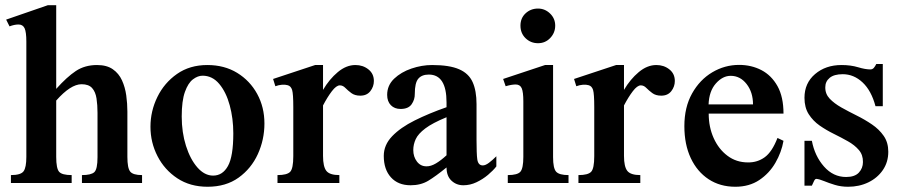

<svg xmlns="http://www.w3.org/2000/svg" viewBox="-20 -712 3515 747"><path d="M22.5 0V-30.8Q61 -30.8 71.8 -45.7Q82.5 -60.5 82.5 -101.6V-550.3Q82.5 -587.4 75.7 -602.1Q68.8 -616.7 52.2 -616.7Q35.6 -616.7 17.1 -609.4L3.9 -635.7L166.5 -691.9H198.7V-366.2Q240.2 -412.6 275.1 -435.8Q310.1 -459 357.4 -459Q395.5 -459 418.9 -442.6Q442.4 -426.3 454.6 -399.4Q466.8 -372.6 471.2 -340.8Q475.6 -309.1 475.6 -277.8V-101.6Q475.6 -58.1 486.6 -44.4Q497.6 -30.8 532.7 -30.8V0H298.8V-30.8Q334.5 -30.8 346.9 -42.2Q359.4 -53.7 359.4 -100.6V-272.9Q359.4 -303.7 355.5 -329.1Q351.6 -354.5 338.4 -369.4Q325.2 -384.3 297.4 -384.3Q254.9 -384.3 198.7 -320.8V-101.6Q198.7 -56.6 210 -43.7Q221.2 -30.8 258.8 -30.8V0Z M787.6 14.6Q719.7 14.6 669.9 -18.3Q620.1 -51.3 592.8 -104.5Q565.4 -157.7 565.4 -218.8Q565.4 -279.8 592.3 -334.7Q619.1 -389.6 668.7 -424.3Q718.3 -459 786.6 -459Q853 -459 902.8 -428.5Q952.6 -397.9 980.7 -346.4Q1008.8 -294.9 1008.8 -231.4Q1008.8 -168.9 983.2 -112.5Q957.5 -56.2 908.2 -20.8Q858.9 14.6 787.6 14.6ZM809.1 -28.8Q846.2 -28.8 866.9 -66.2Q887.7 -103.5 887.7 -193.4Q887.7 -251 873.8 -302.2Q859.9 -353.5 833 -385.5Q806.2 -417.5 768.1 -417.5Q749.5 -417.5 730.7 -403.3Q711.9 -389.2 699.5 -354.5Q687 -319.8 687 -258.8Q687 -196.8 703.6 -144.5Q720.2 -92.3 748 -60.5Q775.9 -28.8 809.1 -28.8Z M1362.8 -459Q1392.1 -459 1413.3 -442.1Q1434.6 -425.3 1434.6 -397Q1434.6 -375 1420.9 -357.4Q1407.2 -339.8 1381.8 -339.8Q1360.4 -339.8 1346.9 -349.9Q1333.5 -359.9 1323.7 -369.9Q1314 -379.9 1302.2 -379.9Q1288.6 -379.9 1271.2 -357.2Q1253.9 -334.5 1236.8 -301.8V-105.5Q1236.8 -63.5 1249.8 -47.1Q1262.7 -30.8 1300.3 -30.8V0H1059.6V-30.8Q1096.7 -30.8 1108.9 -43.5Q1121.1 -56.2 1121.1 -104.5V-295.4Q1121.1 -347.2 1116.5 -362.1Q1111.8 -377 1099.6 -380.4Q1089.8 -383.3 1076.9 -382.3Q1064 -381.3 1051.3 -376.5L1042.5 -404.8L1206.1 -459H1236.8V-362.3Q1261.2 -403.8 1294.2 -431.4Q1327.1 -459 1362.8 -459Z M1911.1 -104V-64.5Q1898.9 -48.8 1878.7 -31.7Q1858.4 -14.6 1833.7 -2.9Q1809.1 8.8 1782.7 8.8Q1755.4 8.8 1736.3 -9.3Q1717.3 -27.3 1717.3 -60.5Q1674.8 -25.9 1645.8 -8.5Q1616.7 8.8 1577.6 8.8Q1528.8 8.8 1501 -22Q1473.1 -52.7 1473.1 -105.5Q1473.1 -147.9 1505.6 -181.9Q1538.1 -215.8 1593.5 -243.4Q1648.9 -271 1717.3 -294.9V-313.5Q1717.3 -421.9 1648.4 -421.9Q1621.1 -421.9 1607.4 -405.8Q1593.8 -389.6 1593.8 -346.7Q1594.2 -324.7 1581.5 -306.4Q1568.8 -288.1 1538.6 -288.1Q1515.1 -288.1 1500.7 -302.7Q1486.3 -317.4 1486.3 -342.8Q1486.3 -379.9 1513.4 -405.8Q1540.5 -431.6 1580.8 -445.3Q1621.1 -459 1661.1 -459Q1728.5 -459 1766.1 -442.6Q1803.7 -426.3 1818.8 -392.6Q1834 -358.9 1834 -306.6V-166.5Q1834 -142.6 1834.7 -122.6Q1835.4 -102.5 1836.9 -92.3Q1840.3 -68.4 1858.4 -68.4Q1868.7 -68.4 1882.3 -78.6Q1896 -88.9 1911.1 -104ZM1717.3 -107.9V-255.9Q1662.6 -233.4 1634.8 -212.4Q1606.9 -191.4 1597.4 -170.7Q1587.9 -149.9 1587.9 -128.4Q1587.9 -102.1 1602.1 -83.5Q1616.2 -64.9 1639.2 -64.9Q1656.2 -64.5 1676.3 -76.4Q1696.3 -88.4 1717.3 -107.9Z M2191.9 0H1955.6V-30.8Q1993.7 -30.8 2004.9 -44.2Q2016.1 -57.6 2016.1 -101.6V-317.9Q2016.1 -354 2009.8 -368.7Q2003.4 -383.3 1986.3 -383.3Q1970.2 -383.3 1947.3 -376.5L1937.5 -404.8L2100.6 -459H2131.8V-100.6Q2131.8 -57.1 2143.8 -43.9Q2155.8 -30.8 2191.9 -30.8ZM2073.2 -543.9Q2044.9 -543.9 2024.9 -563.2Q2004.9 -582.5 2004.9 -612.3Q2004.9 -641.6 2024.9 -660.2Q2044.9 -678.7 2073.2 -678.7Q2100.1 -678.7 2120.1 -659.4Q2140.1 -640.1 2140.1 -612.3Q2140.1 -584.5 2120.8 -564.2Q2101.6 -543.9 2073.2 -543.9Z M2533.7 -459Q2563 -459 2584.2 -442.1Q2605.5 -425.3 2605.5 -397Q2605.5 -375 2591.8 -357.4Q2578.1 -339.8 2552.7 -339.8Q2531.2 -339.8 2517.8 -349.9Q2504.4 -359.9 2494.6 -369.9Q2484.9 -379.9 2473.1 -379.9Q2459.5 -379.9 2442.1 -357.2Q2424.8 -334.5 2407.7 -301.8V-105.5Q2407.7 -63.5 2420.7 -47.1Q2433.6 -30.8 2471.2 -30.8V0H2230.5V-30.8Q2267.6 -30.8 2279.8 -43.5Q2292 -56.2 2292 -104.5V-295.4Q2292 -347.2 2287.4 -362.1Q2282.7 -377 2270.5 -380.4Q2260.7 -383.3 2247.8 -382.3Q2234.9 -381.3 2222.2 -376.5L2213.4 -404.8L2377 -459H2407.7V-362.3Q2432.1 -403.8 2465.1 -431.4Q2498 -459 2533.7 -459Z M3004.9 -175.3 3028.3 -164.1Q3020.5 -119.6 2996.8 -78.6Q2973.1 -37.6 2934.1 -11.5Q2895 14.6 2840.8 14.6Q2781.7 14.6 2737.1 -14.6Q2692.4 -43.9 2667.5 -96.9Q2642.6 -149.9 2642.6 -221.2Q2642.6 -294.9 2672.6 -348.4Q2702.6 -401.9 2751.2 -430.7Q2799.8 -459.5 2855.5 -459.5Q2903.3 -459.5 2942.4 -439.2Q2981.4 -418.9 3004.9 -377Q3028.3 -335 3028.3 -270H2737.3Q2737.3 -217.8 2756.6 -174.8Q2775.9 -131.8 2810.3 -106Q2844.7 -80.1 2890.1 -80.1Q2926.8 -79.6 2955.3 -100.3Q2983.9 -121.1 3004.9 -175.3ZM2736.8 -305.7H2909.7Q2909.7 -353 2884.8 -385Q2859.9 -417 2822.8 -417Q2791.5 -417 2765.1 -387.2Q2738.8 -357.4 2736.8 -305.7Z M3436 -121.6Q3436 -81.1 3414.8 -50.3Q3393.6 -19.5 3358.2 -2.4Q3322.8 14.6 3279.8 14.6Q3252 14.6 3228 7.3Q3204.1 0 3185.8 -7.6Q3167.5 -15.1 3156.2 -16.1Q3150.4 -16.1 3146 -5.4Q3141.6 5.4 3138.7 10.3H3109.9V-164.1H3138.7Q3149.9 -105 3185.8 -64.2Q3221.7 -23.4 3272 -23.4Q3305.7 -23.4 3321.5 -40.5Q3337.4 -57.6 3337.4 -81.5Q3337.9 -109.4 3321.5 -128.4Q3305.2 -147.5 3279.3 -162.1Q3253.4 -176.8 3224.1 -191.2Q3194.8 -205.6 3168.9 -223.6Q3143.1 -241.7 3126.5 -267.6Q3109.9 -293.5 3109.9 -331.5Q3109.9 -388.7 3151.1 -423.8Q3192.4 -459 3253.9 -459Q3290 -459 3318.4 -450.4Q3346.7 -441.9 3366.2 -441.9Q3374.5 -441.9 3379.6 -447.8Q3384.8 -453.6 3389.2 -462.9H3414.6V-298.8H3386.2Q3370.1 -359.4 3335.9 -391.4Q3301.8 -423.3 3258.8 -423.3Q3225.1 -423.3 3208 -409.2Q3190.9 -395 3190.9 -372.6Q3190.4 -346.7 3208 -328.1Q3225.6 -309.6 3253.4 -293.9Q3281.2 -278.3 3312.7 -262.7Q3344.2 -247.1 3372.3 -228Q3400.4 -209 3418.2 -183.3Q3436 -157.7 3436 -121.6Z"/></svg>

Font: Awami Nastaliq
Style: Bold
Weight: 700
Designer: Peter Martin, SIL International
Foundry: SIL International
Version: Version 3.100